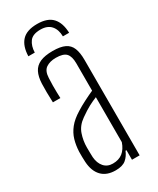

<svg xmlns="http://www.w3.org/2000/svg" viewBox="-193 -805 713 869"><g transform="rotate(-30 163.0 -371.0)"><path d="M140.5 5Q93.5 5 68 -21.8Q42.5 -48.5 39.5 -97Q39 -112 38.5 -123.8Q38 -135.5 38.5 -151Q40 -184 48.2 -212Q56.5 -240 76 -264.5Q95.5 -289 131.5 -311Q152 -324 179 -337.8Q206 -351.5 227.5 -361V-504Q227.5 -540 212.8 -556Q198 -572 159.5 -572Q128 -572 108 -558.5Q88 -545 86.5 -509Q85.5 -489 85.2 -469.8Q85 -450.5 85.5 -433.8Q86 -417 86.5 -404H47.5Q46 -433.5 46 -457.2Q46 -481 46.5 -502Q48 -537.5 59.5 -560.5Q71 -583.5 96 -594.8Q121 -606 162.5 -606Q202.5 -606 225.5 -595Q248.5 -584 258 -560.2Q267.5 -536.5 267.5 -499V0H227.5V-50H222.5Q213 -26 194.8 -10.5Q176.5 5 140.5 5ZM144.5 -28Q176 -28 196.2 -44Q216.5 -60 227.5 -92V-327Q207.5 -319 186.5 -308Q165.5 -297 134.5 -275Q101.5 -252 90 -218.8Q78.5 -185.5 78.5 -150Q78.5 -136 78.8 -122.5Q79 -109 79.5 -99Q82 -67 99 -47.5Q116 -28 144.5 -28ZM162.5 -747Q216.5 -747 241.8 -719.5Q267 -692 268.5 -640H236Q235.5 -676 217 -696.8Q198.5 -717.5 162.5 -717.5Q122 -717.5 106 -695.8Q90 -674 89 -640H55.5Q57 -692.5 82.5 -719.8Q108 -747 162.5 -747Z"/></g></svg>

Font: Big Shoulders Text SC Thin
Style: Regular
Weight: 100
Designer: Patric King
Foundry: XO Type Co
Version: Version 2.002